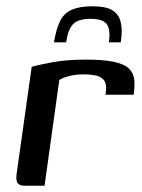

<svg xmlns="http://www.w3.org/2000/svg" viewBox="-20 -592 452 612"><path d="M122 0H58Q43 0 36.5 -8Q30 -16 33 -38L81 -379Q105 -386 149.5 -394Q194 -402 253 -402Q312 -402 345 -394.5Q378 -387 392 -372.5Q406 -358 408 -337.5Q410 -317 406 -290H316L318 -304Q320 -328 309.5 -338.5Q299 -349 282.5 -352Q266 -355 248 -355Q223 -355 202 -350Q181 -345 169 -337ZM275 -572Q316 -572 337 -560Q358 -548 364.5 -523Q371 -498 365 -457H327Q333 -500 319.5 -516Q306 -532 269 -532Q228 -532 212 -514Q196 -496 191 -457H152Q159 -499 171 -524Q183 -549 208 -560.5Q233 -572 275 -572Z"/></svg>

Font: Genos Thin Medium
Style: Italic
Weight: 500
Italic angle: -8°
Version: Version 1.010